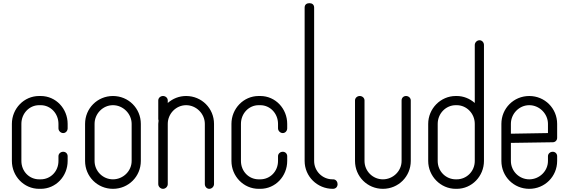

<svg xmlns="http://www.w3.org/2000/svg" viewBox="-20 -1190 3592 1212"><path d="M227 -584C131 -584 55 -504 55 -408V-174C55 -78 131 2 227 2H237C333 2 407 -78 407 -174V-204C407 -220 395 -232 379 -232C363 -232 349 -220 349 -204V-174C349 -108 299 -58 237 -58H227C165 -58 115 -108 115 -174V-408C115 -474 165 -526 227 -526H237C299 -526 349 -474 349 -408V-380C349 -364 363 -350 379 -350C395 -350 407 -364 407 -380V-408C407 -504 333 -584 237 -584Z M693 -584C595 -584 517 -506 517 -408V-174C517 -76 595 2 693 2C791 2 869 -76 869 -174V-408C869 -506 791 -584 693 -584ZM693 -526C757 -526 811 -472 811 -408V-174C811 -110 757 -58 693 -58C629 -58 577 -110 577 -174V-408C577 -472 629 -526 693 -526Z M1009 -584C993 -584 979 -572 979 -556V-438C979 -436 981 -430 981 -428C981 -422 979 -416 979 -408V-28C979 -12 993 2 1009 2C1025 2 1039 -12 1039 -28V-408C1039 -472 1091 -526 1155 -526C1219 -526 1273 -472 1273 -408V-28C1273 -12 1285 2 1301 2C1317 2 1331 -12 1331 -28V-408C1331 -506 1253 -584 1155 -584C1111 -584 1071 -568 1039 -540V-556C1039 -572 1025 -584 1009 -584Z M1613 -584C1517 -584 1441 -504 1441 -408V-174C1441 -78 1517 2 1613 2H1623C1719 2 1793 -78 1793 -174V-204C1793 -220 1781 -232 1765 -232C1749 -232 1735 -220 1735 -204V-174C1735 -108 1685 -58 1623 -58H1613C1551 -58 1501 -108 1501 -174V-408C1501 -474 1551 -526 1613 -526H1623C1685 -526 1735 -474 1735 -408V-380C1735 -364 1749 -350 1765 -350C1781 -350 1793 -364 1793 -380V-408C1793 -504 1719 -584 1623 -584Z M1903 -174C1903 -76 1983 2 2081 2C2101 2 2111 -12 2111 -28C2111 -42 2101 -58 2083 -58H2081H2079C2015 -58 1963 -110 1963 -174V-1142C1963 -1162 1949 -1170 1933 -1170C1917 -1170 1903 -1162 1903 -1142Z M2251 -584C2235 -584 2221 -572 2221 -556V-174C2221 -76 2299 2 2397 2C2495 2 2573 -76 2573 -174V-556C2573 -572 2559 -584 2543 -584C2527 -584 2515 -572 2515 -556V-174C2515 -110 2461 -58 2397 -58C2333 -58 2281 -110 2281 -174V-556C2281 -572 2267 -584 2251 -584Z M3007 -936C2991 -936 2977 -922 2977 -906V-540C2945 -568 2905 -584 2863 -584H2857C2761 -584 2683 -504 2683 -408V-174C2683 -78 2761 2 2857 2H2863C2959 2 3035 -78 3035 -174V-408V-428V-438V-906C3035 -922 3023 -936 3007 -936ZM2857 -526H2863C2925 -526 2977 -474 2977 -408V-174C2977 -108 2925 -58 2863 -58H2857C2795 -58 2743 -108 2743 -174V-408C2743 -474 2795 -526 2857 -526Z M3321 -584C3223 -584 3145 -506 3145 -408V-322V-316V-312V-174C3145 -76 3223 2 3321 2C3419 2 3497 -76 3497 -174V-204C3497 -220 3485 -232 3469 -232C3453 -232 3439 -220 3439 -204V-174C3439 -110 3385 -58 3321 -58C3257 -58 3205 -110 3205 -174V-288L3469 -292C3485 -292 3497 -304 3497 -320V-408C3497 -506 3419 -584 3321 -584ZM3321 -526C3385 -526 3439 -472 3439 -408V-350L3205 -346V-408C3205 -472 3257 -526 3321 -526Z"/></svg>

Font: bauhaus_2017
Style: _regular
Weight: 400
Version: Version 1.0